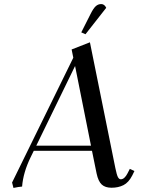

<svg xmlns="http://www.w3.org/2000/svg" viewBox="-20 -926 710 954"><path d="M40 -19 344.2 -639.2 335.9 -680.2 426.8 -715.8 553.2 -90.8Q560.1 -57.1 565.9 -46.1Q571.8 -35.2 580.1 -35.2Q598.6 -35.2 613.8 -64.9L625 -86.9L647.9 -76.2L637.2 -54.2Q619.1 -19 593.5 -6.1Q567.9 6.8 534.2 6.8Q502.9 6.8 485.6 -9Q468.3 -24.9 460 -64L437 -176.8H147.9L132.8 -146Q95.2 -69.3 89.8 1Q71.8 2.4 46.9 7.8ZM160.2 -202.1H432.1L353 -598.1ZM383.8 -765.1 430.2 -856.9Q443.8 -884.3 455.6 -895Q467.3 -905.8 482.9 -905.8Q499 -905.8 507.8 -887.2L404.8 -755.9Z"/></svg>

Font: Dihjauti S
Style: Bold Italic
Weight: 700
Italic angle: -9°
Designer: T. Christopher White
Version: Version 3.0.0